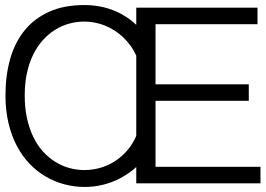

<svg xmlns="http://www.w3.org/2000/svg" viewBox="-20 -720 1043 754"><path d="M1.5 -345.2Q1.5 -286.6 13.2 -237.1Q24.9 -187.5 45.9 -147.5Q66.9 -107.4 95.9 -77.1Q125 -46.9 159.7 -26.6Q194.3 -6.3 233.2 3.9Q272 14.2 312.5 14.2Q331.1 14.2 349.1 12Q367.2 9.8 385 5.4Q402.8 1 419.7 -5.4Q436.5 -11.7 452.9 -20.5Q469.2 -29.3 484.9 -40Q500.5 -50.8 515.1 -64V0H1002.9V-64.9H590.8V-324.2H957V-388.7H590.8V-625H991.2V-689.9H515.1V-622.6Q502 -634.8 487.5 -645.3Q473.1 -655.8 457.8 -664.3Q442.4 -672.9 425.5 -679.4Q408.7 -686 390.4 -690.7Q372.1 -695.3 352.3 -697.8Q332.5 -700.2 311.5 -700.2Q231 -700.2 172.4 -673.6Q113.8 -647 75.7 -599.6Q37.6 -552.2 19.5 -487.1Q1.5 -421.9 1.5 -345.2ZM77.1 -345.2Q77.1 -393.6 85.9 -433.6Q94.7 -473.6 110.6 -505.9Q126.5 -538.1 148.2 -562.3Q169.9 -586.4 196 -602.8Q222.2 -619.1 251.5 -627.2Q280.8 -635.3 311 -635.3Q332 -635.3 352.3 -631.3Q372.6 -627.4 392.1 -619.6Q411.6 -611.8 429.4 -600.3Q447.3 -588.9 463.1 -574Q479 -559.1 492.2 -541Q505.4 -522.9 515.1 -501.5V-186.5Q500.5 -152.8 478.3 -127.7Q456.1 -102.5 429.2 -85.7Q402.3 -68.8 372.3 -60.5Q342.3 -52.2 311.5 -52.2Q280.8 -52.2 251.2 -60.5Q221.7 -68.8 195.8 -85.2Q169.9 -101.6 147.9 -126Q126 -150.4 110.4 -183.1Q94.7 -215.8 85.9 -256.3Q77.1 -296.9 77.1 -345.2Z"/></svg>

Font: Saysettha
Style: Regular
Weight: 400
Designer: John M. Durdin
Foundry: Lao Script for Windows
Version: Version 2.201